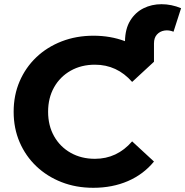

<svg xmlns="http://www.w3.org/2000/svg" viewBox="-20 -882 882 914"><path d="M713 -588 609 -492Q537 -574 432 -574Q367 -574 316.5 -545.5Q266 -517 237.5 -466.5Q209 -416 209 -350Q209 -284 237.5 -233.5Q266 -183 316.5 -154.5Q367 -126 432 -126Q537 -126 609 -209L713 -113Q663 -52 589 -20Q515 12 424 12Q342 12 273 -15Q204 -42 153 -90.5Q102 -139 73.5 -205Q45 -271 45 -350Q45 -429 73.5 -495Q102 -561 153 -609.5Q204 -658 273.5 -685Q343 -712 425 -712Q506 -712 575 -686Q576 -745 600 -784Q624 -823 663 -842.5Q702 -862 749 -862Q796 -862 842 -843L806 -731Q784 -740 762.5 -736.5Q741 -733 727 -717.5Q713 -702 713 -675Z"/></svg>

Font: Montserrat
Style: Bold
Weight: 700
Designer: Julieta Ulanovsky
Foundry: Julieta Ulanovsky
Version: Version 9.000; ttfautohint (v1.8.4.7-5d5b)